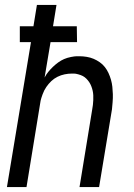

<svg xmlns="http://www.w3.org/2000/svg" viewBox="-20 -755 540 775"><path d="M8 0 105 -585H60V-649H115L129 -735H208L194 -649H290L291 -585H184L160 -442Q166 -454 175 -465Q184 -476 194 -485.5Q204 -495 215 -503Q226 -511 238.5 -516.5Q251 -522 266.5 -525Q282 -528 290 -528H300Q315 -528 330 -525.5Q345 -523 358 -517.5Q371 -512 383 -503.5Q395 -495 403.5 -484Q412 -473 418 -460Q424 -447 428 -433Q432 -419 433.5 -404.5Q435 -390 435.5 -375Q436 -360 434.5 -342Q433 -324 432 -314L380 0H301L352 -312Q354 -322 355 -331.5Q356 -341 356.5 -351Q357 -361 356.5 -370.5Q356 -380 354 -389Q352 -398 348.5 -407Q345 -416 340 -423.5Q335 -431 328.5 -437.5Q322 -444 314.5 -448Q307 -452 296 -455Q285 -458 279 -458H270Q256 -458 241 -455Q226 -452 212 -445Q198 -438 187 -427.5Q176 -417 167 -404Q158 -391 152 -374.5Q146 -358 144 -349L87 0Z"/></svg>

Font: Iosevka Custom
Style: Italic
Weight: 400
Italic angle: -9°
Monospace: yes
Designer: Belleve Invis
Foundry: Belleve Invis
Version: Version 30.3.3; ttfautohint (v1.8.3)